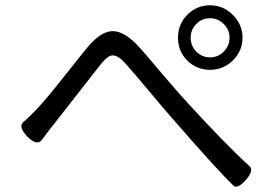

<svg xmlns="http://www.w3.org/2000/svg" viewBox="-20 -734 1040 726"><path d="M83 -218Q47 -256 69 -273Q74 -276 112 -314Q150 -353 225 -448Q301 -544 315 -560Q360 -612 400 -616Q441 -620 492 -571Q524 -538 593 -455Q663 -373 692 -342Q840 -181 922 -107Q942 -90 910 -54Q878 -18 863 -32Q806 -86 644 -272Q610 -310 544 -389Q478 -468 456 -492Q435 -516 419 -522Q404 -528 391 -520Q378 -512 357 -486Q337 -461 271 -376Q205 -291 189 -271Q173 -252 151 -222L139 -206Q120 -180 83 -218ZM722 -643Q701 -622 701 -591Q701 -561 722 -539Q744 -517 774 -517Q805 -517 826 -539Q848 -561 848 -591Q848 -622 826 -643Q805 -665 774 -665Q743 -665 722 -643ZM688 -505Q653 -541 653 -591Q653 -642 688 -678Q724 -714 774 -714Q824 -714 860 -678Q897 -642 897 -591Q897 -541 860 -505Q824 -470 774 -470Q724 -470 688 -505Z"/></svg>

Font: Swei Gothic CJK TC Regular
Style: Regular
Weight: 400
Version: Version 2.129